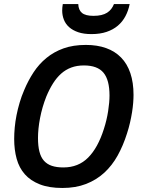

<svg xmlns="http://www.w3.org/2000/svg" viewBox="-20 -911 693 945"><path d="M287.1 14.2Q221.2 14.2 175.8 -3.7Q130.4 -21.5 102.3 -53.2Q74.2 -85 62 -129.4Q49.8 -173.8 49.8 -227.1Q49.8 -253.4 52.5 -283.2Q55.2 -313 61.3 -343.8Q67.4 -374.5 76.7 -406Q85.9 -437.5 99.1 -467.8Q118.7 -514.6 145.3 -555.2Q171.9 -595.7 208.5 -625.7Q245.1 -655.8 292.7 -672.9Q340.3 -689.9 402.8 -689.9Q458.5 -689.9 502.2 -674.3Q545.9 -658.7 575.9 -627.9Q606 -597.2 621.6 -551Q637.2 -504.9 637.2 -443.8Q637.2 -426.3 635.5 -404.5Q633.8 -382.8 629.9 -358.4Q626 -334 619.9 -307.4Q613.8 -280.8 605 -253.9Q586.4 -194.8 559.1 -145.5Q531.7 -96.2 493.2 -60.8Q454.6 -25.4 403.6 -5.6Q352.5 14.2 287.1 14.2ZM167 -231.9Q167 -192.4 174.1 -164.6Q181.2 -136.7 196.5 -119.6Q211.9 -102.5 235.4 -94.7Q258.8 -86.9 292 -86.9Q365.7 -86.9 413.8 -135.3Q461.9 -183.6 491.2 -275.9Q505.4 -319.8 512.2 -363.8Q519 -407.7 519 -440.9Q519 -517.6 489.3 -553.2Q459.5 -588.9 393.1 -588.9Q358.4 -588.9 330.8 -578.6Q303.2 -568.4 281 -548.6Q258.8 -528.8 241 -500.5Q223.1 -472.2 208 -436Q197.8 -410.2 189.9 -383.1Q182.1 -356 177 -329.3Q171.9 -302.7 169.4 -277.8Q167 -252.9 167 -231.9ZM618.2 -891.1Q611.8 -858.4 597.4 -831.3Q583 -804.2 560.1 -784.7Q537.1 -765.1 504.9 -754.2Q472.7 -743.2 430.2 -743.2Q392.1 -743.2 365 -752.4Q337.9 -761.7 320.3 -777.3Q302.7 -793 294.4 -814.2Q286.1 -835.4 286.1 -858.9Q286.1 -867.2 286.9 -875Q287.6 -882.8 289.1 -891.1H365.2Q366.2 -861.8 383.5 -847.4Q400.9 -833 439.9 -833Q461.9 -833 478.5 -836.9Q495.1 -840.8 507.1 -848.4Q519 -856 527.3 -866.7Q535.6 -877.4 541 -891.1Z"/></svg>

Font: Clear Sans Medium
Style: Italic
Weight: 500
Italic angle: -12°
Foundry: Intel Corporation
Version: Version 1.00